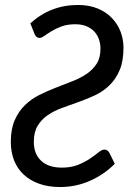

<svg xmlns="http://www.w3.org/2000/svg" viewBox="-20 -744 542 772"><path d="M102 -650Q141 -686 189.2 -705Q237.5 -724 293 -724Q338.5 -724 372.8 -709.8Q407 -695.5 430 -671.5Q453 -647.5 464.8 -616.5Q476.5 -585.5 476.5 -552Q476.5 -498 461 -461.8Q445.5 -425.5 420.2 -401Q395 -376.5 362.5 -361.2Q330 -346 296.2 -334Q262.5 -322 230 -310.2Q197.5 -298.5 172.2 -281.2Q147 -264 131.5 -238.5Q116 -213 116 -173.5Q116 -125 145.5 -97.5Q175 -70 228.5 -70Q266 -70 293.8 -81.2Q321.5 -92.5 341.8 -106.2Q362 -120 375.8 -131.2Q389.5 -142.5 399.5 -142.5Q406.5 -142.5 411.5 -139Q416.5 -135.5 419.5 -130L441.5 -85.5Q399 -42.5 342.2 -17.2Q285.5 8 221.5 8Q173.5 8 136.5 -5.5Q99.5 -19 74.2 -43Q49 -67 36.2 -100.2Q23.5 -133.5 23.5 -173.5Q23.5 -225 39 -260.5Q54.5 -296 79.8 -320.8Q105 -345.5 137.5 -361.8Q170 -378 203.8 -391.2Q237.5 -404.5 270 -417Q302.5 -429.5 327.8 -446.5Q353 -463.5 368.5 -487.5Q384 -511.5 384 -548Q384 -568 377.8 -586Q371.5 -604 358.8 -617.5Q346 -631 327 -638.8Q308 -646.5 282.5 -646.5Q251.5 -646.5 228.2 -638Q205 -629.5 187.8 -619Q170.5 -608.5 158.8 -600Q147 -591.5 139 -591.5Q132 -591.5 127.5 -595.2Q123 -599 119.5 -606Z"/></svg>

Font: Lato 2
Style: Italic
Weight: 400
Italic angle: -7°
Designer: Lukasz Dziedzic with Adam Twardoch and Botio Nikoltchev
Foundry: tyPoland Lukasz Dziedzic
Version: Version 2.015; 2015-08-06; http://www.latofonts.com/